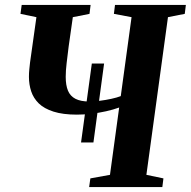

<svg xmlns="http://www.w3.org/2000/svg" viewBox="-20 -763 778 783"><path d="M310.5 -182 354.5 -504H404.5L361 -182ZM343.5 0 348.5 -35.5 428.5 -50 466 -324.5Q442.5 -316 412.5 -309.2Q382.5 -302.5 351.8 -299Q321 -295.5 293.5 -295.5Q236.5 -295.5 198.2 -307.8Q160 -320 138.2 -341.2Q116.5 -362.5 107.2 -390.5Q98 -418.5 98 -449.5Q98 -464.5 99.5 -479.8Q101 -495 102.5 -508L128.5 -693L63.5 -706.5L68.5 -743H349.5L345 -706.5L277 -693L260 -573.5Q255.5 -538 251.8 -506.2Q248 -474.5 248 -449.5Q248 -415.5 257.2 -393.2Q266.5 -371 287.8 -360Q309 -349 345 -349Q363 -349 387 -352Q411 -355 434 -360Q457 -365 472.5 -371L516.5 -693L444.5 -706.5L449 -743H738L733.5 -706.5L665 -693L577 -50L646.5 -35.5L642 0Z"/></svg>

Font: Merriweather 72pt
Style: Bold Italic
Weight: 700
Italic angle: -7.8°
Version: Version 2.101